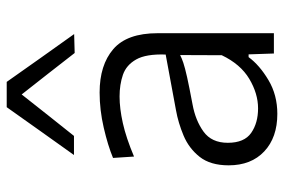

<svg xmlns="http://www.w3.org/2000/svg" viewBox="-154 -662 826 558"><g transform="rotate(-90 259.0 -383.0)"><path d="M207 10Q138.5 10 98 -28Q57.5 -66 57.5 -131.5Q57.5 -184.5 82.2 -215.8Q107 -247 144 -262.5Q181 -278 217.5 -284.5L379.5 -314.5Q381.5 -371.5 365.2 -400.2Q349 -429 320.5 -438.8Q292 -448.5 257.5 -448.5Q223 -448.5 180.2 -439Q137.5 -429.5 83 -406.5L79 -467.5Q115 -482.5 166.8 -494.5Q218.5 -506.5 269 -506.5Q349 -506.5 395.2 -466.8Q441.5 -427 441.5 -338V0H382.5L380 -73.5H372Q348.5 -41.5 305.2 -15.8Q262 10 207 10ZM223 -46Q266 -46 308.8 -71.5Q351.5 -97 377.5 -151.5L378 -272.5Q369.5 -268 355.5 -263.2Q341.5 -258.5 313.5 -252.2Q285.5 -246 235 -236.5Q188 -228 155.5 -204.5Q123 -181 123 -134Q123 -86 151.8 -66Q180.5 -46 223 -46ZM384 -579Q353.5 -618 324 -656Q294 -694 263.5 -733Q233 -694.5 203.5 -657Q173.5 -619 143 -581H87.5Q122 -629.5 157 -678.5Q192 -727.5 226.5 -776.5H300Q334.5 -727.5 369.2 -678.5Q404 -629.5 439 -580.5Z"/></g></svg>

Font: Heraclito Light
Style: Regular
Weight: 300
Designer: Kostas Bartsokas (font) & Cristiano Sobral (main changes)
Foundry: Kostas Bartsokas (font) & Cristiano Sobral (main changes)
Version: Version 1.00;July 8, 2020;FontCreator 13.0.0.2655 64-bit